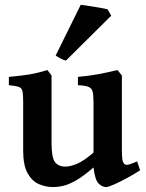

<svg xmlns="http://www.w3.org/2000/svg" viewBox="-20 -758 603 793"><path d="M558.6 -54.7Q534.7 -39.1 505.1 -22.9Q475.6 -6.8 451.2 3.9Q426.8 14.6 418.9 14.6Q401.4 14.6 386.7 -0.7Q372.1 -16.1 366.2 -66.4Q325.7 -31.2 295.9 -13.9Q266.1 3.4 243.2 9Q220.2 14.6 199.2 14.6Q168.9 14.6 140.6 2.4Q112.3 -9.8 94 -42.5Q75.7 -75.2 75.7 -136.2V-336.4Q75.7 -367.2 73 -380.9Q70.3 -394.5 57.9 -398.9Q45.4 -403.3 16.6 -406.2V-440.4Q65.4 -444.8 100.3 -450.4Q135.3 -456.1 175.8 -468.8L192.9 -446.3V-167Q192.9 -106.4 207.5 -88.1Q222.2 -69.8 249.5 -69.8Q270 -69.8 298.1 -81.5Q326.2 -93.3 366.2 -127.9V-336.4Q366.2 -365.7 362.5 -379.9Q358.9 -394 345.2 -399.4Q331.5 -404.8 301.8 -406.2V-440.4Q350.6 -444.8 390.4 -452.4Q430.2 -460 465.3 -468.8L483.4 -446.3V-138.7Q483.4 -108.9 485.8 -96.9Q488.3 -85 494.6 -80.1Q500 -75.7 510.7 -78.1Q521.5 -80.6 546.4 -91.3ZM252.4 -507.8Q243.7 -509.3 229.5 -516.8Q215.3 -524.4 210 -528.8L313.5 -738.3Q318.8 -737.8 334.5 -735.4Q350.1 -732.9 368.9 -730Q387.7 -727.1 403.3 -724.1Q418.9 -721.2 424.3 -719.7L439.5 -693.4Z"/></svg>

Font: Gentium Plus
Style: Bold
Weight: 700
Designer: Victor Gaultney, Annie Olsen, Iska Routamaa, Becca Hirsbrunner
Foundry: SIL International
Version: Version 6.101